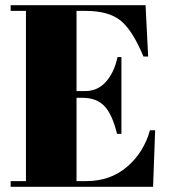

<svg xmlns="http://www.w3.org/2000/svg" viewBox="-20 -720 664 740"><path d="M21 -700H541L551 -502H533Q491 -603 445 -640.5Q399 -678 310 -678H275V-369H309Q356 -369 388 -404.5Q420 -440 433 -500H448V-204H431Q413 -279 382.5 -311Q352 -343 299 -343H275V-22H313Q405 -22 469.5 -77Q534 -132 558 -218H578L570 0H21V-22H80V-678H21Z"/></svg>

Font: SVN-Abril Fatface
Style: Regular
Weight: 400
Designer: Veronika Burian, Jos? Scaglione
Foundry: TypeTogether
Version: Version 1.001